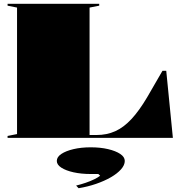

<svg xmlns="http://www.w3.org/2000/svg" viewBox="-20 -728 948 1014"><path d="M20 0V-10L70 -20V-688L20 -698V-708H504V-698L453 -688V-15H490Q544 -15 588.5 -35Q633 -55 674 -99Q715 -143 757 -214L838 -354H858L893 0ZM395 266 382 252Q407 246 432 237.5Q457 229 477.5 219Q498 209 509 200L499 191H459Q409 191 368.5 182Q328 173 304 157.5Q280 142 280 122Q280 101 304 85Q328 69 368.5 59.5Q409 50 459 50Q510 50 550.5 59.5Q591 69 615 85Q639 101 639 122Q639 144 619 166.5Q599 189 565 208.5Q531 228 487.5 243Q444 258 395 266Z"/></svg>

Font: Kalnia SemiExpanded
Style: Bold
Weight: 700
Width: 6
Designer: Frida Medrano
Foundry: Frida Medrano
Version: Version 1.105